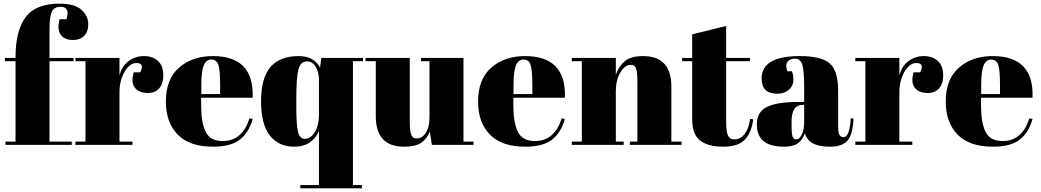

<svg xmlns="http://www.w3.org/2000/svg" viewBox="-20 -793 5698 1051"><path d="M313 -756Q275 -756 263 -727.5Q251 -699 251 -636V-476H383V-458H251V-18H373V0H10V-18H65V-458H7V-476H65V-480Q65 -624 120 -698.5Q175 -773 304 -773Q389 -773 426 -739.5Q463 -706 463 -661Q463 -618 440 -596Q417 -574 380 -574Q341 -574 320.5 -593.5Q300 -613 300 -645Q300 -664 306 -688H344Q355 -725 345.5 -740.5Q336 -756 313 -756Z M727 -448Q690 -448 662 -400Q634 -352 634 -286V-18H705V0H393V-18H448V-458H393V-476H634V-380Q647 -431 684 -458.5Q721 -486 768 -486Q815 -486 844.5 -459.5Q874 -433 874 -379Q874 -336 852 -310Q830 -284 790 -284Q739 -284 717.5 -314Q696 -344 712 -397H748Q773 -448 727 -448Z M888 -237Q888 -360 960.5 -423Q1033 -486 1145 -486Q1372 -486 1363 -258H1081V-219Q1081 -121 1106 -71Q1131 -21 1199 -21Q1254 -21 1291 -53.5Q1328 -86 1345 -145L1363 -142Q1344 -70 1294.5 -30Q1245 10 1146 10Q1017 10 952.5 -56.5Q888 -123 888 -237ZM1082 -278H1185V-327Q1185 -408 1175.5 -437.5Q1166 -467 1136 -467Q1109 -467 1095.5 -435.5Q1082 -404 1082 -327Z M1648 -33Q1680 -33 1703 -69Q1726 -105 1726 -168V-354Q1726 -397 1708.5 -427Q1691 -457 1660 -457Q1625 -457 1613.5 -412.5Q1602 -368 1602 -259V-207Q1602 -104 1612 -68.5Q1622 -33 1648 -33ZM1726 220V-76Q1688 10 1591 10Q1504 10 1456.5 -52Q1409 -114 1409 -239Q1409 -366 1460.5 -426Q1512 -486 1615 -486Q1698 -486 1732 -423L1739 -476H1967V-458H1912V220H1961V238H1624V220Z M2572 0H2344L2333 -73Q2317 -33 2285.5 -11.5Q2254 10 2192 10Q2037 10 2037 -157V-458H1981V-476H2223V-133Q2223 -73 2231.5 -54Q2240 -35 2260 -35Q2291 -35 2311 -66Q2331 -97 2331 -152V-458H2285V-476H2517V-18H2572Z M2597 -237Q2597 -360 2669.5 -423Q2742 -486 2854 -486Q3081 -486 3072 -258H2790V-219Q2790 -121 2815 -71Q2840 -21 2908 -21Q2963 -21 3000 -53.5Q3037 -86 3054 -145L3072 -142Q3053 -70 3003.5 -30Q2954 10 2855 10Q2726 10 2661.5 -56.5Q2597 -123 2597 -237ZM2791 -278H2894V-327Q2894 -408 2884.5 -437.5Q2875 -467 2845 -467Q2818 -467 2804.5 -435.5Q2791 -404 2791 -327Z M3110 -476H3351V-384Q3367 -430 3400 -458Q3433 -486 3500 -486Q3655 -486 3655 -319V-18H3711V0H3428V-18H3469V-343Q3469 -403 3461 -420.5Q3453 -438 3432 -438Q3400 -438 3375.5 -396Q3351 -354 3351 -294V-18H3394V0H3110V-18H3165V-458H3110Z M3769 -143V-458H3714V-476H3769V-605L3955 -651V-476H4085V-458H3955V-121Q3955 -74 3964.5 -52Q3974 -30 3999 -30Q4034 -30 4056.5 -60Q4079 -90 4086 -142L4103 -140Q4095 -71 4059 -30.5Q4023 10 3939 10Q3857 10 3813 -23Q3769 -56 3769 -143Z M4353 -235H4382V-312Q4382 -407 4371.5 -439.5Q4361 -472 4331 -472Q4313 -472 4298.5 -462.5Q4284 -453 4284 -432Q4284 -420 4290 -403H4315Q4323 -382 4323 -358Q4323 -323 4298 -301.5Q4273 -280 4235 -280Q4149 -280 4149 -363Q4149 -486 4358 -486Q4477 -486 4522.5 -445.5Q4568 -405 4568 -297V-94Q4568 -42 4597 -42Q4631 -42 4637 -145L4652 -144Q4648 -56 4619 -23Q4590 10 4524 10Q4404 10 4386 -64Q4373 -26 4347 -8Q4321 10 4271 10Q4123 10 4123 -111Q4123 -182 4179.5 -208.5Q4236 -235 4353 -235ZM4339 -30Q4355 -30 4368.5 -55.5Q4382 -81 4382 -126V-219H4375Q4313 -219 4313 -128V-112Q4313 -60 4318.5 -45Q4324 -30 4339 -30Z M4996 -448Q4959 -448 4931 -400Q4903 -352 4903 -286V-18H4974V0H4662V-18H4717V-458H4662V-476H4903V-380Q4916 -431 4953 -458.5Q4990 -486 5037 -486Q5084 -486 5113.5 -459.5Q5143 -433 5143 -379Q5143 -336 5121 -310Q5099 -284 5059 -284Q5008 -284 4986.5 -314Q4965 -344 4981 -397H5017Q5042 -448 4996 -448Z M5157 -237Q5157 -360 5229.5 -423Q5302 -486 5414 -486Q5641 -486 5632 -258H5350V-219Q5350 -121 5375 -71Q5400 -21 5468 -21Q5523 -21 5560 -53.5Q5597 -86 5614 -145L5632 -142Q5613 -70 5563.5 -30Q5514 10 5415 10Q5286 10 5221.5 -56.5Q5157 -123 5157 -237ZM5351 -278H5454V-327Q5454 -408 5444.5 -437.5Q5435 -467 5405 -467Q5378 -467 5364.5 -435.5Q5351 -404 5351 -327Z"/></svg>

Font: Abril Fatface
Style: Regular
Weight: 400
Designer: Veronika Burian, Jos Scaglione
Foundry: TypeTogether
Version: Version 1.001